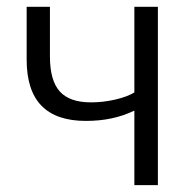

<svg xmlns="http://www.w3.org/2000/svg" viewBox="-20 -541 556 561"><path d="M372.6 0V-217.8Q340.7 -202.5 305.9 -195.1Q271.1 -187.7 230.8 -187.7Q144.6 -187.7 101.3 -232Q57.9 -276.4 57.9 -366.8V-521.1H125.9V-375.9Q125.9 -305.8 154.6 -273.9Q183.2 -241.9 245.8 -241.9Q281.4 -241.9 316.4 -250Q351.4 -258 372.6 -270.9V-521.1H441.3V0Z"/></svg>

Font: Raleway Thin
Style: Regular
Weight: 100
Designer: Matt McInerney, Pablo Impallari, Rodrigo Fuenzalida
Foundry: Matt McInerney, Pablo Impallari, Rodrigo Fuenzalida
Version: Version 4.026